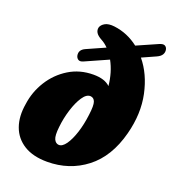

<svg xmlns="http://www.w3.org/2000/svg" viewBox="-138 -853 873 971"><g transform="rotate(20 298.5 -367.5)"><path d="M560 -262.5Q524.5 -126 434.8 -56.5Q345 13 225 13Q149 13 100 -17.5Q51 -48 31.8 -101.5Q12.5 -155 24.5 -225Q33.5 -292.5 70 -351Q106.5 -409.5 164.8 -445.5Q223 -481.5 297 -481.5Q357 -481.5 386.5 -453Q379.5 -524.5 348.5 -581.5L225 -526.5Q208 -519 198.2 -525.5Q188.5 -532 186 -544.5Q180.5 -574.5 213.5 -589L311 -632.5Q294 -650 274.5 -660.5Q250.5 -673.5 242.8 -686.8Q235 -700 238.5 -714.5Q243 -729.5 261.2 -740Q279.5 -750.5 312.5 -746.5Q384.5 -737.5 443.5 -691.5L553.5 -740Q573.5 -749 583.8 -743.8Q594 -738.5 596.5 -726Q599.5 -712 592.2 -699.2Q585 -686.5 565 -677.5L491.5 -644.5Q547.5 -577 568.8 -477Q590 -377 560 -262.5ZM251.5 -87.5Q271 -86.5 289.8 -113Q308.5 -139.5 323 -184.2Q337.5 -229 344 -283Q351 -335 344.2 -353.8Q337.5 -372.5 319.5 -374Q297.5 -375.5 277.2 -345.2Q257 -315 242.5 -268.2Q228 -221.5 223 -173.5Q217.5 -125.5 226.2 -107Q235 -88.5 251.5 -87.5Z"/></g></svg>

Font: Fraunces 72pt S100 Black
Style: Italic
Weight: 900
Italic angle: -16°
Version: Version 1.000; ttfautohint (v1.8.3)